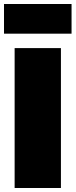

<svg xmlns="http://www.w3.org/2000/svg" viewBox="-43 -938 377 958"><path d="M314 -770V-918H-23V-770ZM261 -698H30V0H261Z"/></svg>

Font: Fira Sans Ultra
Style: Regular
Weight: 950
Designer: Carrois Corporate & Edenspiekermann AG
Foundry: Carrois Corporate GbR & Edenspiekermann AG
Version: Version 4.203;PS 004.203;hotconv 1.0.88;makeotf.lib2.5.64775